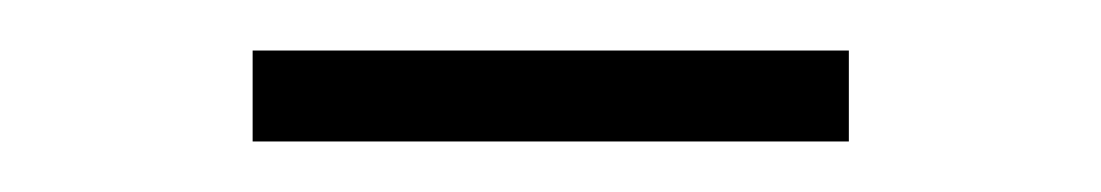

<svg xmlns="http://www.w3.org/2000/svg" viewBox="-20 -343 436 76"><path d="M80 -287V-323H316V-287Z"/></svg>

Font: IBM Plex Sans KR ExtLt
Style: Regular
Weight: 200
Designer: Mike Abbink; Paul van der Laan; Pieter van Rosmalen; Wujin Sim; Chorong Kim; Dohee Lee;
Foundry: Sandoll Inc.
Version: Version 1.002